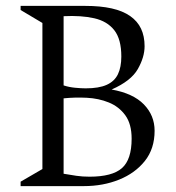

<svg xmlns="http://www.w3.org/2000/svg" viewBox="-20 -632 596 652"><path d="M50 0V-15L124 -58V-554L50 -598V-612H269Q321 -612 359 -603.5Q397 -595 422 -577.5Q447 -560 459 -534.5Q471 -509 471 -475Q471 -438 448 -397.5Q425 -357 359 -328Q432 -315 468.5 -277.5Q505 -240 505 -188Q505 -127 472 -85.5Q439 -44 384.5 -22Q330 0 265 0ZM284 -32Q361 -32 394 -61Q427 -90 427 -161Q427 -211 405.5 -240.5Q384 -270 349.5 -284Q315 -298 274.5 -300Q234 -302 196 -298V-42Q219 -38 239.5 -35Q260 -32 284 -32ZM271 -332Q316 -332 342.5 -344Q369 -356 380.5 -380Q392 -404 392 -440Q392 -499 368 -529.5Q344 -560 300 -570Q256 -580 196 -577V-342Q214 -336 235 -334Q256 -332 271 -332Z"/></svg>

Font: Ancizar Serif Light
Style: Regular
Weight: 300
Designer: Cesar Puertas, Viviana Monsalve, Julian Moncada, Julian Prieto, Jose Castro, Felipe Aragon, Mariel Hernandez, Sara Alarc
Version: Version 8.100